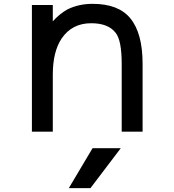

<svg xmlns="http://www.w3.org/2000/svg" viewBox="-20 -683 905 996"><path d="M336.9 293H449.2L606.4 85.9H460ZM253.9 -572.3V-657.2H145.5V0H253.9V-295.9Q253.9 -415 299.8 -483.4Q353.5 -562.5 453.1 -562.5Q541 -562.5 579.1 -513.7Q611.3 -475.6 611.3 -351.6V0H719.7V-351.6Q719.7 -511.7 655.3 -588.9Q593.8 -663.1 460 -663.1Q387.7 -663.1 329.1 -633.8Q289.1 -611.3 253.9 -572.3Z"/></svg>

Font: OCR-B
Style: Regular
Weight: 400
Version: 1.1